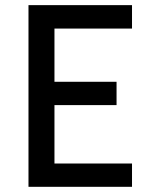

<svg xmlns="http://www.w3.org/2000/svg" viewBox="-20 -720 579 740"><path d="M189.9 -314.9V-89.8H488.8V0H89.8V-700.2H488.8V-609.9H189.9V-404.8H429.2V-314.9Z"/></svg>

Font: Quantico
Style: Regular
Weight: 400
Designer: Matt Desmond
Foundry: MADtype
Version: Version 2.002